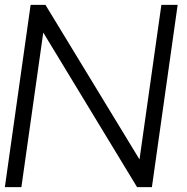

<svg xmlns="http://www.w3.org/2000/svg" viewBox="-33 -770 768 790"><path d="M698 -750 592 0H531L145 -636L55 0H-13L93 -750H154L541 -114L631 -750Z"/></svg>

Font: Oakes Grotesk Light
Style: Italic
Weight: 300
Italic angle: -8°
Designer: Samuel Oakes
Foundry: Samuel Oakes
Version: Version 1.000;PS 001.000;hotconv 1.0.88;makeotf.lib2.5.64775